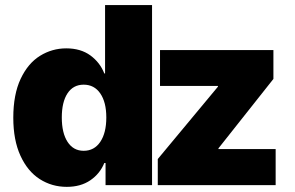

<svg xmlns="http://www.w3.org/2000/svg" viewBox="-20 -727 1158 754"><path d="M32.2 -264.6Q32.2 -356 61 -417.2Q89.8 -478.5 137.2 -507.8Q184.6 -537.1 240.2 -537.1Q296.9 -537.1 335 -509.3Q373 -481.4 389.6 -438.5H392.6V-707H577.1V0H394.5V-86.9H389.6Q372.6 -44.9 334.7 -19Q296.9 6.8 242.2 6.8Q183.6 6.8 136 -23.7Q88.4 -54.2 60.3 -115.5Q32.2 -176.8 32.2 -264.6ZM397.5 -265.6Q397.5 -325.7 373.8 -360.1Q350.1 -394.5 308.6 -394.5Q267.6 -394.5 245.1 -360.4Q222.7 -326.2 222.7 -265.6Q222.7 -204.6 245.4 -169.7Q268.1 -134.8 308.6 -134.8Q350.1 -134.8 373.8 -169.9Q397.5 -205.1 397.5 -265.6ZM599.6 -102.5 835.9 -386.7V-389.6H608.4V-530.3H1053.7V-417L837.9 -144.5V-141.6H1062.5V0H599.6Z"/></svg>

Font: Pretendard Std Black
Style: Regular
Weight: 900
Designer: Base glyphs from Inter by Rasmus Andersson; Hangeul glyphs from Noto Sans CJK(Source Han Sans) by Jang Soo-young and Kan
Foundry: Kil Hyung-jin
Version: Version 1.309